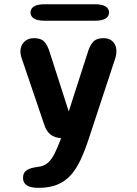

<svg xmlns="http://www.w3.org/2000/svg" viewBox="-20 -668 659 926"><path d="M165 238Q91 238 91 189.5Q91 165 108.8 153Q126.5 141 165 136.5Q192 133.5 210.8 117Q229.5 100.5 243.8 71.8Q258 43 272.5 4L274.5 -2Q213.5 -4.5 194 -65L83.5 -390Q78.5 -405.5 78.5 -420Q78.5 -448.5 96.8 -466.2Q115 -484 143 -484Q178.5 -484 194.5 -466Q210.5 -448 221 -412L311.5 -130.5L402 -411.5Q411.5 -445 427.8 -464.5Q444 -484 480 -484Q508 -484 524.8 -466.8Q541.5 -449.5 541.5 -421Q541.5 -414 540.5 -406.2Q539.5 -398.5 537 -390L408.5 0Q389.5 58 368.8 102.5Q348 147 321 177Q294 207 256.2 222.5Q218.5 238 165 238ZM127 -608Q127 -626 143.5 -636.8Q160 -647.5 196.5 -647.5H436.5Q473 -647.5 489.5 -636.8Q506 -626 506 -608Q506 -589.5 489.5 -578.8Q473 -568 436.5 -568H196.5Q160 -568 143.5 -578.8Q127 -589.5 127 -608Z"/></svg>

Font: Sono Monospace SemiBold
Style: Regular
Weight: 600
Designer: Tyler Finck
Foundry: Tyler Finck
Version: Version 2.112